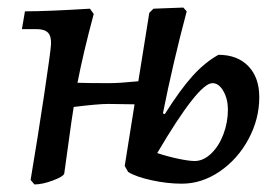

<svg xmlns="http://www.w3.org/2000/svg" viewBox="-20 -479 720 508"><path d="M666 -222Q666 -164 637.5 -111Q609 -58 561.5 -25.5Q514 7 461 7Q423 7 381.5 -2Q340 -11 319 -24L310 -40L336 -203L266 -204Q239 -204 175 -196L169 -157L150 -20Q148 -12 120 -1.5Q92 9 71 9L61 -3Q80 -116 97 -229.5Q114 -343 115 -362Q116 -383 107 -392.5Q98 -402 76 -402H38L46 -449Q104 -449 218 -456L228 -442Q200 -338 185 -260Q214 -259 269 -259Q296 -259 346 -264L375 -445L386 -456L465 -459L474 -449Q438 -314 411 -179L416 -177Q457 -242 489.5 -278Q522 -314 558 -334Q608 -334 637 -304Q666 -274 666 -222ZM583 -189Q583 -217 571 -238Q559 -259 542 -259Q505 -259 396 -74Q423 -65 451.5 -59Q480 -53 495 -53Q518 -53 538.5 -72.5Q559 -92 571 -123.5Q583 -155 583 -189Z"/></svg>

Font: Alegreya Medium
Style: Italic
Weight: 500
Italic angle: -7°
Designer: Juan Pablo del Peral
Foundry: Huerta Tipografica
Version: Version 2.008; ttfautohint (v1.8)